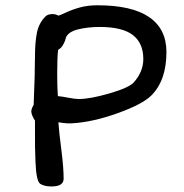

<svg xmlns="http://www.w3.org/2000/svg" viewBox="-20 -689 683 713"><path d="M129.4 -6.3Q122.1 -11.2 117.7 -30.8Q113.3 -50.3 111.8 -87.4Q110.4 -124.5 110.1 -142.3Q109.9 -160.2 109.9 -201.2V-241.2Q96.2 -262.2 96.2 -275.9Q96.2 -281.7 100.6 -291.5L105 -299.8Q109.9 -416.5 109.9 -480Q109.9 -531.7 117.2 -567.9Q124.5 -604 149.4 -628.4Q157.7 -636.7 175.3 -636.7Q187.5 -636.7 196.8 -630.9Q204.1 -632.8 226.6 -643.3Q249 -653.8 277.8 -661.6Q306.6 -669.4 341.8 -669.4Q469.7 -669.4 533.9 -625.5Q598.1 -581.5 598.1 -495.6Q598.1 -390.6 542 -334.5Q509.3 -301.8 416.7 -268.6Q324.2 -235.4 246.6 -231Q231 -230 214.8 -232.4Q210 -232.9 196.8 -234.9Q199.2 -199.2 207.8 -133.1Q216.3 -66.9 216.3 -25.4Q216.3 3.4 171.4 3.4Q144.5 3.4 129.4 -6.3ZM194.8 -332Q208.5 -331.1 233.4 -326.2Q258.3 -321.3 272 -321.3Q314.5 -321.3 386 -342Q457.5 -362.8 476.1 -382.3Q512.2 -422.4 512.2 -469.7Q512.2 -528.8 473.4 -558.8Q434.6 -588.9 350.1 -588.9Q305.2 -588.9 268.8 -579.6Q232.4 -570.3 224.6 -548.8L223.6 -544.9Q222.7 -541 221.4 -537.8Q220.2 -534.7 217.8 -529.3Q215.3 -523.9 212.6 -519.8Q210 -515.6 205.6 -511.2Q201.2 -506.8 195.8 -503.9Q192.4 -476.6 192.4 -414.6Q192.4 -366.2 194.8 -332Z"/></svg>

Font: Short Stack
Style: Regular
Weight: 400
Designer: James Grieshaber
Foundry: James Grieshaber
Version: Version 1.002